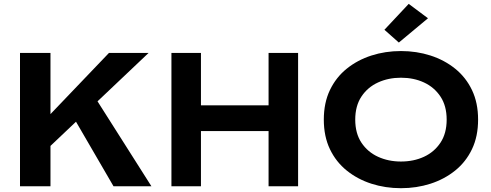

<svg xmlns="http://www.w3.org/2000/svg" viewBox="-20 -978 2580 1008"><path d="M85 -700H245V-379L552 -700H760L492 -446L775 0H576L379 -339L245 -212V0H85Z M880 -700H1035V-425H1390V-700H1545V0H1390V-290H1035V0H880Z M1680 -350Q1680 -438 1712 -505Q1744 -572 1800.5 -617.5Q1857 -663 1930 -686.5Q2003 -710 2085 -710Q2167 -710 2240 -686.5Q2313 -663 2369.5 -617.5Q2426 -572 2458 -505Q2490 -438 2490 -350Q2490 -262 2458 -195Q2426 -128 2369.5 -82.5Q2313 -37 2240 -13.5Q2167 10 2085 10Q2003 10 1930 -13.5Q1857 -37 1800.5 -82.5Q1744 -128 1712 -195Q1680 -262 1680 -350ZM1845 -350Q1845 -278 1877.5 -229Q1910 -180 1964.5 -155Q2019 -130 2085 -130Q2152 -130 2206 -155Q2260 -180 2292.5 -229Q2325 -278 2325 -350Q2325 -422 2292.5 -471Q2260 -520 2206 -545Q2152 -570 2085 -570Q2019 -570 1964.5 -545Q1910 -520 1877.5 -471Q1845 -422 1845 -350ZM2226.9 -882.1 2073.9 -754.6 1998.2 -821.7 2125.7 -957.7Z"/></svg>

Font: Copperplate Sans CC
Style: Bold
Weight: 700
Designer: indestructible type*
Foundry: Cowboy Collective
Version: Version 1.000